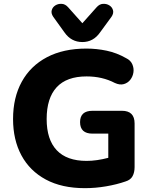

<svg xmlns="http://www.w3.org/2000/svg" viewBox="-20 -969 784 1000"><path d="M409 -750Q351 -750 316 -800L257 -882Q245 -900 249.5 -916Q254 -932 268.5 -941Q283 -950 301.5 -949Q320 -948 335 -931L409 -848L483 -931Q498 -948 516.5 -949Q535 -950 549.5 -941Q564 -932 568.5 -916Q573 -900 561 -882L501 -800Q466 -750 409 -750ZM422 11Q302 11 218.5 -34Q135 -79 91.5 -160Q48 -241 48 -349Q48 -461 93.5 -543.5Q139 -626 224.5 -671Q310 -716 430 -716Q483 -716 535.5 -705Q588 -694 637 -666Q660 -655 669 -634.5Q678 -614 675 -592.5Q672 -571 659 -554Q646 -537 625 -531Q604 -525 578 -537Q513 -571 431 -571Q327 -571 275 -514.5Q223 -458 223 -349Q223 -242 275.5 -186.5Q328 -131 431 -131Q483 -131 544 -147V-273H462Q397 -273 397 -333Q397 -392 462 -392H615Q681 -392 681 -326V-99Q681 -71 670.5 -51.5Q660 -32 634 -24Q588 -8 532.5 1.5Q477 11 422 11Z"/></svg>

Font: Chiron GoRound TC EB
Style: Regular
Weight: 700
Designer: Ryoko NISHIZUKA 西塚涼子 (kana, bopomofo & ideographs); Paul D. Hunt (Latin, Greek & Cyrillic); Sandoll Communications 산돌커뮤니
Foundry: Adobe
Version: Version 1.000;hotconv 1.1.1;makeotfexe 2.6.0